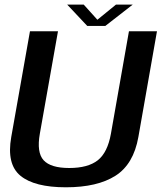

<svg xmlns="http://www.w3.org/2000/svg" viewBox="-20 -811 704 836"><path d="M267 4.5Q404 4.5 482.8 -45.8Q561.5 -96 582.5 -214.5L663.5 -675H541.5L463 -229Q448.5 -147 405.8 -113.2Q363 -79.5 281.5 -79.5Q201 -79.5 170 -113.2Q139 -147 153.5 -229L232.5 -675H110.5L29 -214.5Q8 -96 69 -45.8Q130 4.5 267 4.5ZM360 -698H438.5L558 -791H485L404 -725L344.5 -791H272.5Z"/></svg>

Font: Anybody UltraCondensed Thin Medium
Style: Italic
Weight: 500
Italic angle: -10°
Version: Version 1.111